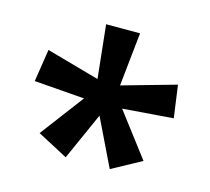

<svg xmlns="http://www.w3.org/2000/svg" viewBox="-74 -952 683 623"><g transform="rotate(15 268.0 -640.5)"><path d="M324 -866H210L229 -687L51 -737L34 -628L203 -615L93 -469L195 -415L266 -574L343 -415L442 -469L331 -615L501 -628L486 -737L305 -686Z"/></g></svg>

Font: Noto Sans Malayalam UI SemiCondensed SemiBold
Style: Regular
Weight: 600
Width: 4
Designer: Jelle Bosma - Monotype Design Team
Foundry: Monotype Imaging Inc.
Version: Version 2.104